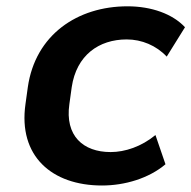

<svg xmlns="http://www.w3.org/2000/svg" viewBox="-20 -569 598 600"><path d="M298.8 10.7C370.1 10.7 445.3 -11.7 497.1 -55.7L465.8 -147C421.9 -110.8 370.6 -93.8 325.7 -93.8C239.3 -93.8 182.6 -145 196.8 -243.7L204.1 -296.4C218.8 -396.5 289.1 -445.8 376 -445.8C422.9 -445.8 468.3 -426.8 501 -392.1L558.1 -483.9C519.5 -525.4 453.6 -549.3 378.4 -549.3C222.2 -549.3 90.3 -460.4 66.9 -296.4L59.6 -243.7C36.6 -82 141.1 10.7 298.8 10.7Z"/></svg>

Font: Winston SemiBold
Style: Italic
Weight: 600
Italic angle: -8.13011°
Designer: Vernon Adams, Kim Jin-seong, David Berlow, Cristiano Sobral
Foundry: The Winston Project Authors
Version: Version 3.004